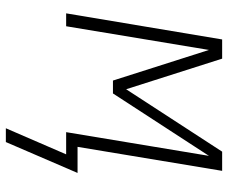

<svg xmlns="http://www.w3.org/2000/svg" viewBox="-80 -480 761 640"><g transform="rotate(90 300.0 -159.5)"><path d="M453 201H407L494 0H420L499 -476L291 -156H248L146 -476L67 0H24L111 -520H175L277 -200L485 -520H549L469 -38H556Z"/></g></svg>

Font: Iosevka SS04 XLt Ex
Style: Italic
Weight: 200
Width: 7
Italic angle: -9°
Monospace: yes
Designer: Belleve Invis
Foundry: Belleve Invis
Version: Version 19.0.0; ttfautohint (v1.8.4)